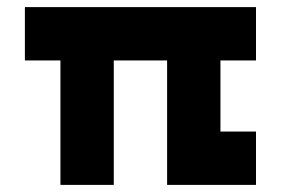

<svg xmlns="http://www.w3.org/2000/svg" viewBox="-20 -520 790 540"><path d="M50 -350H150V0H300V-350H450V0H700V-150H600V-350H700V-500H50Z"/></svg>

Font: LS-VG5000 Bold
Style: Regular
Weight: 400
Designer: Justin Bihan, 2021
Foundry: Justin Bihan, 2021
Version: Version 1.000;Glyphs 3.1.2 (3151)